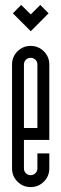

<svg xmlns="http://www.w3.org/2000/svg" viewBox="-20 -762 251 785"><path d="M144.5 -741.8 178.7 -707.6 105.8 -634.3 32.5 -707.6 66.6 -741.8 105.8 -703ZM132.9 -498.1Q132.9 -509.8 124.9 -517.7Q117 -525.6 105.4 -525.6Q93.7 -525.6 85.8 -517.7Q77.9 -509.8 77.9 -498.1V-238.7H132.9ZM29.2 -73.3V-498.1Q29.2 -529.8 51.4 -552.1Q73.7 -574.3 105.4 -574.3Q137 -574.3 159.3 -552.1Q181.6 -529.8 181.6 -498.1V-189.9H77.9V-73.3Q77.9 -61.6 85.8 -53.7Q93.7 -45.8 105.4 -45.8Q116.6 -45.8 124.7 -53.7Q132.9 -61.6 132.9 -73.3V-134.9H181.6V-73.3Q181.6 -41.6 159.3 -19.4Q137 2.9 105.4 2.9Q73.7 2.9 51.4 -19.4Q29.2 -41.6 29.2 -73.3Z"/></svg>

Font: Marapfhont
Style: Book
Weight: 400
Version: Version 0.15